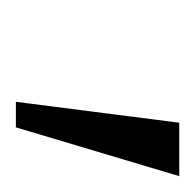

<svg xmlns="http://www.w3.org/2000/svg" viewBox="-22 -732 251 248"><g transform="rotate(90 104.0 -608.5)"><path d="M112 -503 139 -714H208L145 -503Z"/></g></svg>

Font: Noto Serif Tamil SemiCondensed Light
Style: Italic
Weight: 300
Width: 4
Italic angle: -12°
Designer: Indian Type Foundry, Tom Grace, and the Monotype Design Team
Foundry: Monotype Imaging Inc.
Version: Version 2.003; ttfautohint (v1.8.4.7-5d5b)